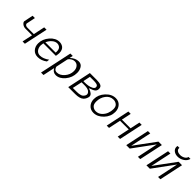

<svg xmlns="http://www.w3.org/2000/svg" viewBox="286 -2044 3589 3589"><g transform="rotate(45 2080.5 -250.0)"><path d="M144 -289.1Q144 -294.9 182.1 -472.2H243.2Q206.1 -296.4 206.1 -292Q206.1 -276.9 219.5 -263.4Q232.9 -250 256.8 -247.1L279.8 -246.1H440.9L488.8 -472.2H550.8L450.2 0H389.2L433.1 -207H262.2Q212.4 -207 178.2 -234.1Q144 -261.2 144 -289.1Z M619.6 -180.2Q619.6 -295.4 701.7 -389.6Q783.7 -483.9 883.8 -483.9Q909.7 -483.9 933.6 -477.1Q957.5 -470.2 980.2 -454.1Q1002.9 -438 1016.4 -406Q1029.8 -374 1029.8 -331.1Q1029.8 -304.2 1019.5 -250H688.5Q680.7 -210 680.7 -188Q680.7 -127 714.1 -84.5Q747.6 -42 806.6 -42Q888.7 -42 982.9 -110.8L975.6 -57.1Q888.7 7.8 794.9 7.8Q714.8 7.8 667.2 -46.1Q619.6 -100.1 619.6 -180.2ZM701.7 -290H974.6Q975.6 -298.8 975.6 -317.9Q975.6 -380.9 945.1 -407.5Q914.6 -434.1 873.5 -434.1Q822.8 -434.1 775.1 -393.1Q727.5 -352.1 701.7 -290Z M1044.4 167 1180.7 -472.2H1243.7L1229.5 -403.8Q1308.6 -480 1397.5 -480Q1461.4 -480 1494.4 -428.5Q1527.3 -377 1527.3 -307.1Q1527.3 -183.1 1447.5 -87.6Q1367.7 7.8 1271.5 7.8Q1197.3 7.8 1158.7 -65.9L1109.4 167ZM1169.4 -115.2Q1169.4 -96.2 1189.5 -69.1Q1209.5 -42 1251.5 -42Q1329.6 -42 1395 -116.9Q1460.4 -191.9 1460.4 -287.1Q1460.4 -349.1 1428 -388.7Q1395.5 -428.2 1343.8 -428.2Q1293 -428.2 1246.6 -388.2Q1227.5 -370.1 1224.1 -364Q1220.7 -357.9 1217.3 -341.8Q1169.4 -116.2 1169.4 -115.2Z M1596.2 0 1696.3 -472.2H1879.9Q1950.7 -472.2 1989 -454.1Q2027.3 -436 2027.3 -383.8Q2027.3 -337.9 1997.3 -312Q1967.3 -286.1 1883.3 -259.8Q2003.4 -220.7 2002.9 -158.2Q2002.9 -135.3 1988.5 -102.5Q1974.1 -69.8 1951.2 -47.9Q1899.4 0 1779.3 0ZM1668 -49.8H1766.1Q1817.9 -49.8 1852.5 -58.8Q1887.2 -67.9 1896.7 -75.4Q1906.2 -83 1919.9 -98.1Q1941.9 -123 1941.9 -153.8Q1941.9 -186 1905.5 -213.1Q1869.1 -240.2 1787.1 -240.2H1709ZM1717.3 -279.8Q1723.1 -279.8 1735.1 -279.3Q1747.1 -278.8 1752.9 -278.8Q1796.9 -278.8 1841.1 -285.4Q1885.3 -292 1925.3 -313Q1965.3 -334 1965.3 -366.2Q1965.3 -385.3 1954.8 -397.7Q1944.3 -410.2 1924.3 -415Q1904.3 -419.9 1888.7 -421.4Q1873 -422.9 1851.1 -422.9H1747.1Z M2091.8 -180.2Q2091.8 -295.4 2178.7 -389.6Q2265.6 -483.9 2373 -483.9Q2451.2 -483.9 2499.5 -429.9Q2547.9 -376 2547.9 -293Q2547.9 -173.8 2460.9 -83Q2374 7.8 2267.6 7.8Q2189.5 7.8 2140.6 -45.7Q2091.8 -99.1 2091.8 -180.2ZM2156.7 -178.2Q2156.7 -106.4 2193.8 -75.2Q2231 -43.9 2278.8 -43.9Q2343.8 -43.9 2392.8 -87.9Q2441.9 -131.8 2463.9 -189.9Q2485.8 -248 2485.8 -305.2Q2485.8 -374 2447.8 -404.1Q2409.7 -434.1 2361.8 -434.1Q2272 -434.1 2214.4 -358.6Q2156.7 -283.2 2156.7 -178.2Z M2613.8 0 2713.9 -472.2H2775.9L2734.9 -279.8H2964.8L3005.9 -472.2H3066.9L2966.8 0H2904.8L2955.6 -240.2H2725.6L2674.8 0Z M3130.4 0 3230.5 -472.2H3292.5L3204.1 -57.1L3509.3 -472.2H3600.1L3499.5 0H3438.5L3525.4 -415L3221.2 0Z M3663.1 0 3763.2 -472.2H3825.2L3736.8 -57.1L4042 -472.2H4132.8L4032.2 0H3971.2L4058.1 -415L3753.9 0ZM3815.9 -640.1Q3815.9 -654.3 3818.8 -667H3869.1Q3868.2 -661.1 3868.2 -650.9Q3868.2 -620.1 3897.5 -600.6Q3926.8 -581.1 3970.7 -581.1Q4018.6 -581.1 4059.8 -604Q4101.1 -627 4109.9 -666V-667H4161.1Q4145 -603 4085.9 -564.5Q4026.9 -525.9 3960 -525.9Q3897.9 -525.9 3856.9 -558.1Q3815.9 -590.3 3815.9 -640.1Z"/></g></svg>

Font: CMU Bright
Style: Oblique
Weight: 500
Italic angle: -12°
Version: Version 0.7.0